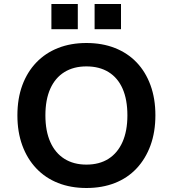

<svg xmlns="http://www.w3.org/2000/svg" viewBox="-20 -930 864 960"><path d="M412 10Q334 10 270.5 -15Q207 -40 161.5 -88Q116 -136 91.5 -203Q67 -270 67 -353Q67 -437 91.5 -503.5Q116 -570 161.5 -617.5Q207 -665 270.5 -690Q334 -715 412 -715Q491 -715 554.5 -690Q618 -665 663 -618Q708 -571 732.5 -504Q757 -437 757 -354Q757 -270 732.5 -203Q708 -136 663 -88Q618 -40 554.5 -15Q491 10 412 10ZM412 -107Q477 -107 522.5 -136Q568 -165 592.5 -220Q617 -275 617 -353Q617 -432 593 -486.5Q569 -541 523 -569.5Q477 -598 412 -598Q348 -598 302 -569.5Q256 -541 231.5 -486.5Q207 -432 207 -353Q207 -275 231.5 -220Q256 -165 302 -136Q348 -107 412 -107ZM453 -784V-910H585V-784ZM237 -784V-910H369V-784Z"/></svg>

Font: Nunito Sans 8pt
Style: Bold
Weight: 700
Version: Version 3.101;gftools[0.9.27]